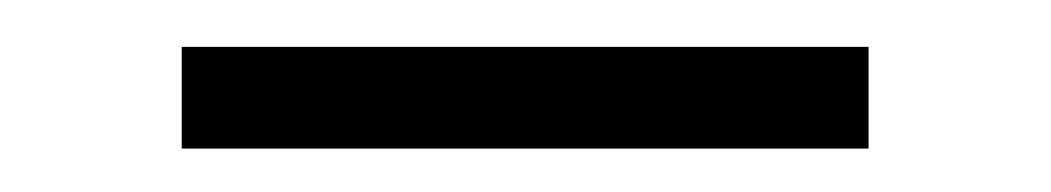

<svg xmlns="http://www.w3.org/2000/svg" viewBox="-20 -656 460 84"><path d="M59.5 -591V-635.5H360V-591Z"/></svg>

Font: Anek Gujarati SemiExpanded Light
Style: Regular
Weight: 300
Width: 6
Designer: Mrunmayee Ghaisas (Gujarati), Yesha Goshar (Latin)
Foundry: Ek Type
Version: Version 1.003